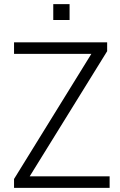

<svg xmlns="http://www.w3.org/2000/svg" viewBox="-20 -910 582 930"><path d="M48 0V-43L441 -679L445 -649H48V-705H499V-662L106 -27L103 -56H511V0ZM238 -813V-890H317V-813Z"/></svg>

Font: Nunito Sans 10pt SemiCondensed Light
Style: Regular
Weight: 300
Width: 4
Designer: Vernon Adams
Foundry: Vernon Adams
Version: Version 3.101;gftools[0.9.27]